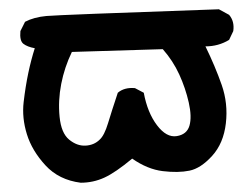

<svg xmlns="http://www.w3.org/2000/svg" viewBox="-20 -394 540 414"><path d="M154 0Q107 -6 78 -37.5Q49 -69 38 -104.5Q27 -140 31 -174Q35 -208 41 -236.5Q47 -265 55 -290Q39 -293 30.5 -299.5Q22 -306 24 -327L34 -347Q53 -357 80 -359.5Q107 -362 452 -374L474 -362Q486 -348 483 -327L474 -308Q451 -294 423 -294Q444 -251 458 -211Q472 -171 467 -128Q462 -85 437.5 -58Q413 -31 388.5 -26Q364 -21 331 -25Q298 -29 265 -52Q229 -22 205 -11Q181 0 154 0ZM195 -93Q205 -102 213 -128.5Q221 -155 234 -194Q248 -206 271 -204L290 -194Q298 -151 318.5 -124Q339 -97 361 -100.5Q383 -104 388.5 -123Q394 -142 387 -173Q380 -204 366.5 -233.5Q353 -263 331 -288L135 -282Q119 -249 112 -213Q105 -177 108.5 -142Q112 -107 129 -93Q146 -79 164.5 -80Q183 -81 195 -93Z"/></svg>

Font: NaniFont Regular
Style: Regular
Weight: 400
Designer: Nanigashitei
Version: Version 1.036